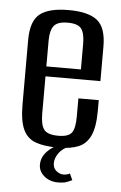

<svg xmlns="http://www.w3.org/2000/svg" viewBox="-49 -540 450 714"><g transform="rotate(5 176.0 -183.0)"><path d="M183 9Q132 9 100 -2.5Q68 -14 53 -46Q38 -78 38 -140V-380Q38 -451 71.5 -477.5Q105 -504 179 -504Q252 -504 285.5 -477.5Q319 -451 319 -380V-251H114V-112Q114 -69 127.5 -52Q141 -35 181 -35Q218 -35 230.5 -51.5Q243 -68 243 -112V-180H319V-141Q319 -80 304 -47.5Q289 -15 259 -3Q229 9 183 9ZM114 -288H243V-384Q243 -422 230.5 -439.5Q218 -457 179 -457Q141 -457 127.5 -439.5Q114 -422 114 -384ZM194 138Q164 138 143 120.5Q122 103 122 78Q122 50 143 28Q164 6 191 -1L227 0Q200 11 186.5 30Q173 49 173 68Q173 87 186 97Q199 107 212 107Q220 107 226.5 105Q233 103 236 101L247 125Q241 128 228.5 133Q216 138 194 138Z"/></g></svg>

Font: Alumni Sans Medium
Style: Regular
Weight: 500
Designer: Robert E. Leuschke
Foundry: Robert E. Leuschke
Version: Version 1.018